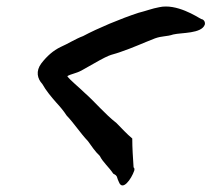

<svg xmlns="http://www.w3.org/2000/svg" viewBox="-20 -600 644 585"><path d="M106 -407C88 -383 94 -360 109 -344C120 -324 137 -304 151 -288C163 -275 174 -262 183 -248C206 -224 225 -194 248 -170C259 -155 269 -139 284 -125C294 -105 311 -92 325 -71L333 -66L336 -62C338 -55 340 -50 342 -46C353 -16 380 -54 389 -80C390 -84 390 -88 387 -90C385 -120 383 -149 383 -178C366 -192 351 -209 335 -225C298 -254 272 -287 237 -318C223 -332 192 -357 185 -368C197 -375 211 -376 228 -385C329 -443 306 -427 348 -442C386 -455 416 -469 452 -483C474 -491 487 -488 508 -495C533 -501 594 -497 604 -525C606 -533 601 -541 593 -542C580 -549 518 -590 465 -578C443 -574 426 -567 402 -561C347 -543 278 -514 233 -490C211 -482 186 -466 165 -457C142 -446 123 -429 106 -407Z"/></svg>

Font: Vapor
Style: Obl
Weight: 400
Foundry: Cannot Into Space Fonts
Version: Version 0.179